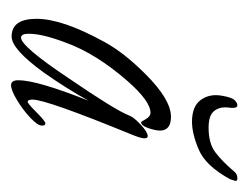

<svg xmlns="http://www.w3.org/2000/svg" viewBox="-71 -371 449 347"><g transform="rotate(90 153.5 -197.5)"><path d="M134 7Q125 7 125 -6Q125 -40 162 -133Q140 -93 111 -52Q69 6 46 6Q14 6 14 -39Q14 -86 56 -162Q75 -197 114 -236Q160 -282 191 -282Q216 -282 216 -262Q216 -254 211.5 -241Q207 -228 201 -228Q200 -228 195 -237Q190 -245 184 -245Q163 -245 127 -204Q76 -146 56 -89Q41 -49 41 -25Q41 -11 48 -11Q64 -11 122 -98Q150 -139 167 -166.5Q184 -194 189 -207Q192 -215 205.5 -227.5Q219 -240 226 -240Q230 -240 230 -234Q230 -228 224 -213Q160 -57 160 -32Q160 -23 164 -23Q167 -23 183 -39Q199 -55 203 -55Q207 -55 207 -49Q207 -41 192.5 -27.5Q178 -14 160.5 -3.5Q143 7 134 7ZM200 -320Q172 -320 160.5 -336Q149 -352 153 -374Q156 -392 161 -397Q166 -402 170 -402Q175 -402 175 -394Q175 -390 174.5 -387Q174 -384 174 -380Q174 -367 182 -358.5Q190 -350 211 -350Q239 -350 255 -362Q271 -374 289 -395Q294 -402 302 -402Q307 -402 307 -399Q307 -398 306 -395.5Q305 -393 304 -389Q280 -345 251 -332.5Q222 -320 200 -320Z"/></g></svg>

Font: Petemoss
Style: Regular
Weight: 400
Designer: Robert E. Leuschke
Foundry: Robert E. Leuschke
Version: Version 1.010; ttfautohint (v1.8.3)